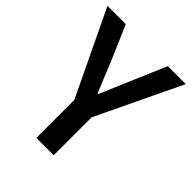

<svg xmlns="http://www.w3.org/2000/svg" viewBox="-193 -787 901 901"><g transform="rotate(45 257.0 -337.0)"><path d="M198.7 0V-252L-3.4 -674.3H118.2L193.8 -499Q208.5 -461.9 223.4 -425.8Q238.3 -389.6 254.4 -351.1H258.8Q274.9 -389.6 290.8 -425.8Q306.6 -461.9 321.8 -499L397 -674.3H516.1L314 -252V0Z"/></g></svg>

Font: Akatab
Style: Bold
Weight: 700
Designer: SIL Global
Foundry: SIL Global
Version: Version 4.100